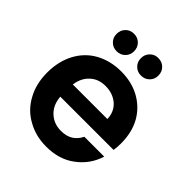

<svg xmlns="http://www.w3.org/2000/svg" viewBox="-208 -890 1033 1033"><g transform="rotate(45 308.5 -373.0)"><path d="M584 -289C584 -289 584 -289 584 -289C584 -343 573 -391 550 -433C527 -474 494 -506 453 -529C411 -552 364 -563 311 -563C311 -563 311 -563 311 -563C256 -563 208 -551 166 -528C124 -505 91 -471 68 -428C45 -385 33 -334 33 -277C33 -277 33 -277 33 -277C33 -220 45 -170 69 -127C92 -84 125 -50 168 -27C210 -3 258 9 311 9C311 9 311 9 311 9C377 9 433 -8 478 -43C523 -77 554 -121 570 -174C570 -174 419 -174 419 -174C419 -174 419 -174 419 -174C397 -129 360 -107 308 -107C308 -107 308 -107 308 -107C272 -107 242 -118 217 -141C192 -164 178 -195 175 -235C175 -235 580 -235 580 -235C580 -235 580 -235 580 -235C583 -251 584 -269 584 -289ZM176 -329C176 -329 176 -329 176 -329C181 -366 196 -396 220 -417C243 -438 272 -448 307 -448C307 -448 307 -448 307 -448C344 -448 375 -437 400 -416C425 -394 438 -365 439 -329C439 -329 176 -329 176 -329ZM216 -622C216 -622 216 -622 216 -622C235 -622 251 -628 264 -641C277 -654 283 -669 283 -688C283 -688 283 -688 283 -688C283 -707 277 -723 264 -736C251 -749 235 -755 216 -755C216 -755 216 -755 216 -755C197 -755 182 -749 169 -736C156 -723 150 -707 150 -688C150 -688 150 -688 150 -688C150 -669 156 -654 169 -641C182 -628 197 -622 216 -622ZM401 -622C401 -622 401 -622 401 -622C420 -622 436 -628 449 -641C462 -654 468 -669 468 -688C468 -688 468 -688 468 -688C468 -707 462 -723 449 -736C436 -749 420 -755 401 -755C401 -755 401 -755 401 -755C382 -755 367 -749 354 -736C341 -723 335 -707 335 -688C335 -688 335 -688 335 -688C335 -669 341 -654 354 -641C367 -628 382 -622 401 -622Z"/></g></svg>

Font: Girnar Poppins
Style: SemiBold
Weight: 500
Designer: Ninad Kale (Devanagari), Jonny Pinhorn (Latin)
Foundry: Indian Type Foundry
Version: ""